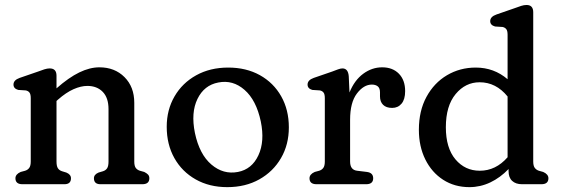

<svg xmlns="http://www.w3.org/2000/svg" viewBox="-20 -758 2310 790"><path d="M212.5 -446.5V-394.5Q263 -439 306.2 -460Q349.5 -481 389 -481Q452 -481 492.2 -440.8Q532.5 -400.5 532.5 -335V-93.5Q532.5 -75.5 538.5 -67.2Q544.5 -59 555.5 -55.5L573.5 -50.5Q583.5 -45.5 589 -39.8Q594.5 -34 594.5 -24.5Q594.5 0 565.5 0H393.5Q366.5 0 366.5 -24.5Q366.5 -40 385.5 -48L404 -53.5Q415 -57 420.8 -65.8Q426.5 -74.5 426.5 -93.5V-309Q426.5 -355.5 402.8 -380Q379 -404.5 339.5 -404.5Q313 -404.5 282.5 -391Q252 -377.5 218.5 -348L212.5 -342.5V-93.5Q212.5 -74.5 218.2 -65.8Q224 -57 235 -53.5L253 -48Q272 -40 272 -24.5Q272 0 245 0H72.5Q43.5 0 43.5 -24.5Q43.5 -41 65 -50.5L83.5 -55.5Q94.5 -59 100.5 -67.5Q106.5 -76 106.5 -93.5V-354Q106.5 -370.5 101.2 -377.2Q96 -384 86 -386L55 -388Q35.5 -393.5 35.5 -410Q35.5 -428.5 61 -437.5L136.5 -463.5Q151 -469 162.8 -472.8Q174.5 -476.5 184.5 -476.5Q212.5 -476.5 212.5 -446.5Z M919 -480Q993 -480 1049.2 -448.8Q1105.5 -417.5 1137 -361.8Q1168.5 -306 1168.5 -234Q1168.5 -163 1136.2 -107.5Q1104 -52 1047 -20Q990 12 915 12Q841.5 12 785.2 -19.8Q729 -51.5 697.5 -107.5Q666 -163.5 666 -236.5Q666 -306 698 -361.2Q730 -416.5 787.2 -448.2Q844.5 -480 919 -480ZM959 -50.5Q1016.5 -61.5 1043.2 -119Q1070 -176.5 1053 -258.5Q1034.5 -346 986.2 -388.2Q938 -430.5 878 -418.5Q820 -407.5 792.5 -351Q765 -294.5 782 -211Q800.5 -123 849.8 -81Q899 -39 959 -50.5Z M1415 -444 1418 -377.5Q1438.5 -428 1474.5 -454.5Q1510.5 -481 1552.5 -481Q1595.5 -481 1621.2 -454.8Q1647 -428.5 1647 -383Q1647 -349 1632.2 -331.5Q1617.5 -314 1593.5 -314Q1569 -314 1556.2 -326.8Q1543.5 -339.5 1543.5 -361.5V-378Q1543.5 -395.5 1534.2 -402.8Q1525 -410 1510 -410Q1476.5 -410 1448.5 -373.2Q1420.5 -336.5 1420.5 -265V-93.5Q1420.5 -59 1449 -55.5L1490 -50.5Q1515.5 -47 1515.5 -24.5Q1515.5 0 1486.5 0H1282.5Q1253.5 0 1253.5 -24.5Q1253.5 -41 1275 -50.5L1293.5 -55.5Q1304.5 -59 1310.5 -67.5Q1316.5 -76 1316.5 -93.5V-354Q1316.5 -370.5 1311.2 -377.2Q1306 -384 1296 -386L1265 -388Q1245.5 -393.5 1245.5 -410Q1245.5 -428.5 1271 -437.5L1346.5 -463.5Q1359.5 -468.5 1370.5 -472.5Q1381.5 -476.5 1389 -476.5Q1412.5 -476.5 1415 -444Z M1703.5 -224Q1703.5 -302 1734.8 -359.5Q1766 -417 1819.2 -448.5Q1872.5 -480 1937.5 -480Q2012.5 -480 2068.5 -432V-615Q2068.5 -631.5 2063 -638.2Q2057.5 -645 2048 -647L2017 -649Q1997 -654.5 1997 -671Q1997 -689.5 2023 -698.5L2098 -724.5Q2113 -730 2124.5 -733.8Q2136 -737.5 2146.5 -737.5Q2174 -737.5 2174 -707.5V-93.5Q2174 -76 2180.2 -67.5Q2186.5 -59 2197 -55.5L2215 -50.5Q2236.5 -41 2236.5 -24.5Q2236.5 0 2207.5 0H2128Q2102 0 2087.2 -13.8Q2072.5 -27.5 2072.5 -54V-62.5Q2038.5 -27 1997.5 -7.5Q1956.5 12 1911.5 12Q1850.5 12 1803.5 -18.2Q1756.5 -48.5 1730 -102Q1703.5 -155.5 1703.5 -224ZM1814.5 -234.5Q1814.5 -149 1854 -102.2Q1893.5 -55.5 1954 -55.5Q2020 -55.5 2068.5 -111V-361Q2021 -419.5 1953.5 -419.5Q1895 -419.5 1854.8 -371Q1814.5 -322.5 1814.5 -234.5Z"/></svg>

Font: Fraunces 9pt SuperSoft
Style: Regular
Weight: 400
Version: Version 1.000;[b76b70a41]